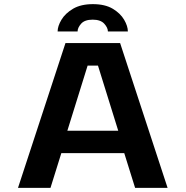

<svg xmlns="http://www.w3.org/2000/svg" viewBox="-20 -908 897 928"><path d="M790 0H633L580.5 -168H276.5L224 0H67L296.5 -700H560.5ZM403.5 -591 305.5 -276H551.5L453.5 -591ZM429 -888Q487.5 -888 524.8 -865.8Q562 -843.5 580 -812.5Q598 -781.5 598 -756H501.5Q501.5 -774 483.8 -793.5Q466 -813 428 -813Q389.5 -813 372.2 -793.5Q355 -774 355 -756H258.5Q258.5 -781.5 277 -812.5Q295.5 -843.5 333.2 -865.8Q371 -888 429 -888Z"/></svg>

Font: Trispace SemiExpanded SemiBold
Style: Regular
Weight: 600
Width: 6
Designer: Tyler Finck
Foundry: Etcetera Type Company
Version: Version 1.210; ttfautohint (v1.8.3)